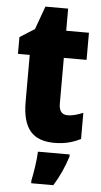

<svg xmlns="http://www.w3.org/2000/svg" viewBox="-59 -701 505 959"><g transform="rotate(5 193.0 -221.5)"><path d="M287 -133C258 -133 243 -151 243 -187V-417H357V-553H243V-664H129L87 -548L13 -501V-417H72V-182C72 -46 125 10 233 10C287 10 326 -2 364 -21V-152C336 -141 311 -133 287 -133ZM314 72V61H155C154 100 143 171 135 207V221H246C276 173 297 125 314 72Z"/></g></svg>

Font: Noto Sans Devanagari UI Condensed Black
Style: Regular
Weight: 900
Width: 3
Designer: Jelle Bosma - Monotype Design Team
Foundry: Monotype Imaging Inc.
Version: Version 2.004